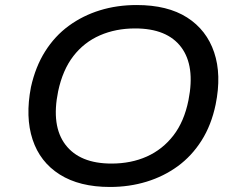

<svg xmlns="http://www.w3.org/2000/svg" viewBox="-20 -734 947 763"><path d="M417 9Q296 9 217.5 -40.5Q139 -90 109.5 -179.5Q80 -269 103 -388Q121 -469 159.5 -530Q198 -591 253.5 -631.5Q309 -672 377 -693Q445 -714 523 -714Q646 -714 723.5 -664.5Q801 -615 831 -526Q861 -437 837 -319Q820 -237 781 -175.5Q742 -114 686.5 -73.5Q631 -33 562.5 -12Q494 9 417 9ZM423 -84Q501 -84 563.5 -112Q626 -140 669 -195.5Q712 -251 729 -336Q756 -472 700 -546.5Q644 -621 517 -621Q440 -621 377 -593.5Q314 -566 271.5 -511Q229 -456 211 -371Q183 -234 240 -159Q297 -84 423 -84Z"/></svg>

Font: Nunito Sans 7pt SemiExpanded Medium
Style: Italic
Weight: 500
Width: 6
Italic angle: -9°
Designer: Vernon Adams
Foundry: Vernon Adams
Version: Version 3.101;gftools[0.9.27]